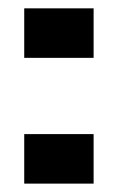

<svg xmlns="http://www.w3.org/2000/svg" viewBox="-20 -438 281 458"><path d="M37.8 -300V-418.1H203.3V-300ZM37.8 0V-118.1H203.3V0Z"/></svg>

Font: Big Shoulders Stencil Text Thin
Style: Regular
Weight: 100
Designer: Patric King
Foundry: XO Type Co
Version: Version 2.001